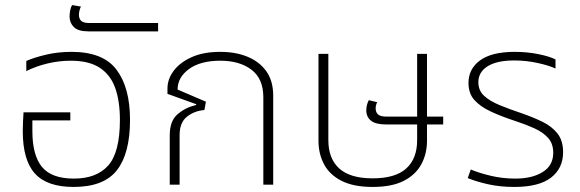

<svg xmlns="http://www.w3.org/2000/svg" viewBox="-20 -730 2293 759"><path d="M271 9Q166 9 118 -44Q70 -97 70 -212Q70 -228 71 -249.5Q72 -271 73 -286H258V-254H108V-212Q108 -116 146 -70Q184 -24 272 -24Q362 -24 408 -76Q454 -128 454 -256Q454 -330 435.5 -382Q417 -434 374.5 -462Q332 -490 260 -490Q213 -490 167.5 -479Q122 -468 84 -449V-489Q113 -502 160.5 -513.5Q208 -525 263 -525Q388 -525 441 -454Q494 -383 494 -256Q494 -124 442.5 -57.5Q391 9 271 9Z M329 -606Q289 -606 272 -623Q255 -640 255 -665Q255 -676 257.5 -689Q260 -702 265 -710L300 -704Q297 -699 294.5 -689.5Q292 -680 292 -672Q292 -656 301 -647.5Q310 -639 333 -639H605V-606Z M651 0V-195Q651 -252 682 -278.5Q713 -305 755 -315L756 -318L642 -359V-380Q642 -417 666.5 -450Q691 -483 737.5 -504Q784 -525 851 -525Q912 -525 959 -505.5Q1006 -486 1033 -448Q1060 -410 1060 -352V0H1021V-345Q1021 -419 974 -454.5Q927 -490 851 -490Q772 -490 727 -457Q682 -424 682 -376L794 -328L788 -295Q749 -292 719.5 -269Q690 -246 690 -196V0Z M1453 9Q1378 9 1330.5 -15Q1283 -39 1261 -80.5Q1239 -122 1239 -174V-517H1278V-176Q1278 -103 1321 -64Q1364 -25 1453 -25Q1543 -25 1586 -64Q1629 -103 1629 -176V-238H1506Q1465 -238 1446.5 -253Q1428 -268 1428 -294Q1428 -306 1431 -316.5Q1434 -327 1438 -334L1471 -326Q1465 -314 1465 -302Q1465 -286 1474.5 -277.5Q1484 -269 1509 -269H1629V-517H1668V-269H1732V-238H1668V-174Q1668 -122 1645.5 -80.5Q1623 -39 1576 -15Q1529 9 1453 9Z M2013 9Q1957 9 1910 -1.5Q1863 -12 1829 -26L1841 -60Q1874 -46 1920.5 -35Q1967 -24 2017 -24Q2084 -24 2125.5 -50Q2167 -76 2167 -126Q2167 -162 2147 -184.5Q2127 -207 2093 -222.5Q2059 -238 2019 -251Q1961 -270 1919.5 -289.5Q1878 -309 1855 -335Q1832 -361 1832 -402Q1832 -458 1878 -491.5Q1924 -525 2015 -525Q2064 -525 2108.5 -516Q2153 -507 2176 -495V-459Q2151 -471 2105.5 -481Q2060 -491 2013 -491Q1944 -491 1907.5 -468Q1871 -445 1871 -405Q1871 -372 1894 -351Q1917 -330 1956 -314Q1995 -298 2043 -282Q2089 -266 2125.5 -248Q2162 -230 2184 -202Q2206 -174 2206 -128Q2206 -65 2158.5 -28Q2111 9 2013 9Z"/></svg>

Font: Noto Sans Thai UI ExtLt
Style: Regular
Weight: 200
Designer: Monotype Design Team
Foundry: Monotype Imaging Inc.
Version: Version 2.000;GOOG;noto-source:20170915:90ef993387c0